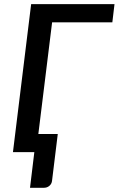

<svg xmlns="http://www.w3.org/2000/svg" viewBox="-20 -740 577 934"><path d="M526.5 -631.5H233.5L166.5 -88H261L233 140.5Q231 155 220 164.2Q209 173.5 193.5 173.5H126L147 0H43L131.5 -720H537Z"/></svg>

Font: Lato Semibold
Style: Italic
Weight: 600
Italic angle: -7°
Designer: Lukasz Dziedzic
Foundry: tyPoland Lukasz Dziedzic
Version: Version 2.006; 2014-01-15